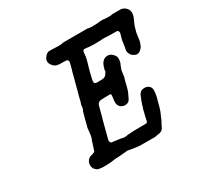

<svg xmlns="http://www.w3.org/2000/svg" viewBox="-144 -807 1021 995"><g transform="rotate(-30 366.5 -309.5)"><path d="M421 -641Q466 -641 479 -641Q493 -641 493 -641Q492 -640 501 -639Q506 -638 510 -638Q518 -637 529 -638Q536 -638 547.5 -638.5Q559 -639 562 -640Q565 -641 577 -641Q589 -641 592.5 -640Q596 -639 608 -639Q623 -638 629 -639Q638 -639 638 -641Q638 -641 650.5 -641Q663 -641 676.5 -641Q690 -641 692 -641Q707 -639 719 -628Q735 -613 733 -592Q731 -576 725 -564Q724 -562 721.5 -556.5Q719 -551 715 -542Q709 -529 707 -519Q704 -510 703 -505Q700 -496 699 -486Q699 -483 698 -477Q695 -462 695 -457Q695 -453 692 -443Q686 -424 681 -417Q671 -405 662 -400Q653 -396 646 -397Q642 -397 636 -400Q624 -405 617 -414Q613 -419 610 -428Q608 -433 608 -438Q607 -445 610 -454Q611 -458 612 -464Q614 -477 614 -477.5Q614 -478 614.5 -480.5Q615 -483 615 -487Q617 -492 616 -493Q615 -493 620.5 -512.5Q626 -532 627 -535Q628 -541 625.5 -546.5Q623 -552 617 -553Q614 -553 581 -553Q545 -554 544 -555Q544 -555 537 -555Q530 -555 529 -555Q528 -553 483 -553Q473 -553 466.5 -553.5Q460 -554 455.5 -554Q451 -554 450 -554Q449 -554 449 -555L438 -556Q423 -558 420 -556Q416 -554 414 -545Q412 -532 411 -518Q410 -513 409 -507Q404 -489 402 -481Q400 -475 397 -464.5Q394 -454 391.5 -444.5Q389 -435 388 -431Q387 -427 383 -410Q377 -387 380 -382Q382 -377 386 -375.5Q390 -374 403 -374Q431 -374 436 -376Q443 -378 448 -383Q454 -389 457 -396L458 -398Q458 -396 459 -398Q460 -399 461 -401Q462 -404 461 -407Q461 -411 466 -427Q471 -443 479 -452Q489 -463 500 -466Q510 -469 521 -466Q530 -464 539 -455.5Q548 -447 552 -438Q554 -431 554 -422Q554 -417 552 -408Q550 -399 548 -396Q546 -393 544.5 -388Q543 -383 539.5 -374.5Q536 -366 535 -358Q534 -350 534 -348Q534 -346 533 -343Q532 -340 532 -335Q532 -330 529.5 -322.5Q527 -315 526 -311Q525 -307 523 -299.5Q521 -292 520 -286.5Q519 -281 517 -275.5Q515 -270 514 -264.5Q513 -259 511 -255Q509 -251 507.5 -246.5Q506 -242 505 -241Q504 -240 502 -235Q494 -215 486 -207Q479 -201 470 -200Q461 -198 453 -200Q444 -203 437 -208Q430 -214 427 -222Q422 -234 425 -254Q426 -257 426 -258.5Q426 -260 427 -267Q428 -274 428 -279Q428 -285 424 -287Q421 -287 418 -287Q415 -287 414 -287Q413 -287 389.5 -286.5Q366 -286 363 -285Q358 -284 352 -279Q346 -275 346 -271Q344 -265 340 -252Q339 -247 337.5 -241Q336 -235 333.5 -227Q331 -219 330 -213Q327 -203 323 -189Q322 -184 321 -180.5Q320 -177 318 -170Q313 -150 310 -139Q308 -130 302 -108Q297 -91 296 -83Q295 -78 298 -74Q300 -69 305 -67Q307 -67 314 -66.5Q321 -66 321.5 -65.5Q322 -65 327.5 -64.5Q333 -64 336.5 -63.5Q340 -63 344.5 -62.5Q349 -62 353 -61Q357 -60 363.5 -59Q370 -58 373.5 -57Q377 -56 385 -57.5Q393 -59 400 -59.5Q407 -60 410 -60Q420 -62 468 -62Q510 -62 512 -63Q514 -64 515 -65Q517 -68 518 -72Q519 -73 519 -76Q521 -83 521 -85Q521 -86 521.5 -89Q522 -92 523 -96Q524 -100 524.5 -101.5Q525 -103 526 -108Q527 -113 529 -119Q531 -125 531 -129Q533 -137 537 -147Q538 -151 540 -158Q542 -165 543 -166.5Q544 -168 545 -172Q548 -180 549 -184Q550 -185 551 -187Q558 -208 562 -212Q564 -213 565.5 -215.5Q567 -218 568 -218.5Q569 -219 570 -220Q571 -221 571 -221Q571 -221 574 -223Q577 -225 582.5 -226Q588 -227 595 -227Q602 -227 606 -225Q619 -221 624 -213Q633 -202 629 -178Q628 -167 627.5 -165Q627 -163 626 -159Q626 -154 620 -135Q617 -122 611 -101Q603 -74 600 -70Q598 -67 596 -61Q584 -31 576 -19Q573 -13 571 -9Q565 7 552 13Q544 17 530 18Q521 19 516 21Q513 21 473 21Q418 21 416 20Q415 20 408 19Q373 15 358 11Q352 10 342 12Q339 12 331.5 12.5Q324 13 321.5 13.5Q319 14 307 15Q285 16 282 16Q275 17 257 19Q253 19 250 20Q247 21 220 21.5Q193 22 187 20Q175 19 169 15Q164 11 158.5 5.5Q153 0 153 -2Q153 -3 152 -6Q149 -12 149 -21Q150 -32 153 -39Q162 -58 181 -62Q184 -62 186 -63Q188 -64 193 -66Q202 -68 204 -72Q206 -77 209 -88Q211 -93 211.5 -94.5Q212 -96 214 -103.5Q216 -111 217 -112Q218 -114 221 -125Q223 -132 226 -138Q230 -148 231 -164Q232 -167 232 -168.5Q232 -170 232 -172.5Q232 -175 232.5 -177.5Q233 -180 233 -181.5Q233 -183 233.5 -185Q234 -187 234 -189.5Q234 -192 234 -193.5Q234 -195 237.5 -206.5Q241 -218 243 -227.5Q245 -237 246.5 -242Q248 -247 251 -258Q258 -286 260 -286Q260 -286 261 -288Q265 -297 265 -304Q266 -307 266 -308L265 -307Q264 -305 264 -305Q264 -305 264.5 -307Q265 -309 265.5 -312Q266 -315 267 -318L271 -331V-330V-329Q272 -330 272 -332Q273 -334 272.5 -334.5Q272 -335 274 -343Q280 -366 280 -366.5Q280 -367 282 -373Q285 -386 293 -414Q295 -422 297 -430Q299 -438 302 -448Q308 -470 311 -483Q313 -490 315 -496Q324 -528 325 -536Q327 -545 320 -550Q317 -553 301 -553Q269 -553 262 -555Q250 -557 239 -568Q231 -577 228 -584Q220 -603 234 -621Q242 -632 253 -637L257 -639H274Q292 -639 302 -638Q316 -637 325 -638Q329 -638 335 -638.5Q341 -639 341.5 -640Q342 -641 359.5 -641Q377 -641 421 -641Z"/></g></svg>

Font: TT2020 Style E
Style: Italic
Weight: 400
Italic angle: -15°
Version: Version 0.2.000